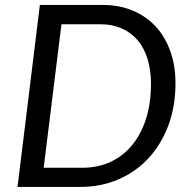

<svg xmlns="http://www.w3.org/2000/svg" viewBox="-20 -736 748 756"><path d="M671 -408.5Q671 -317 642.8 -241.8Q614.5 -166.5 564.5 -112.8Q514.5 -59 445.8 -29.5Q377 0 296 0H49L137 -716.5H384.5Q450.5 -716.5 503.5 -694Q556.5 -671.5 593.8 -630.8Q631 -590 651 -533.2Q671 -476.5 671 -408.5ZM574.5 -406.5Q574.5 -460.5 561 -504Q547.5 -547.5 521.8 -577.8Q496 -608 459 -624.2Q422 -640.5 375.5 -640.5H222L152 -75.5H305.5Q365 -75.5 414.5 -98.2Q464 -121 499.5 -163.8Q535 -206.5 554.8 -267.8Q574.5 -329 574.5 -406.5Z"/></svg>

Font: Lato
Style: Italic
Weight: 400
Italic angle: -7°
Designer: Lukasz Dziedzic
Foundry: tyPoland Lukasz Dziedzic
Version: Version 2.007; 2014-02-27